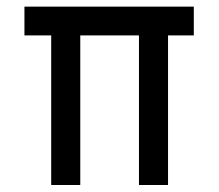

<svg xmlns="http://www.w3.org/2000/svg" viewBox="-20 -541 642 564"><path d="M388.2 2.4V-437H215.8V2.4H130.4V-437H51.8V-521.5H549.3V-437H473.6V2.4Z"/></svg>

Font: Proletarsk
Style: Regular
Weight: 400
Designer: Peter Wiegel, original typeface by Carl Albert Fahrenwaldt 1901
Foundry: Peter Wiegel
Version: Version 1.000 2010 initial release